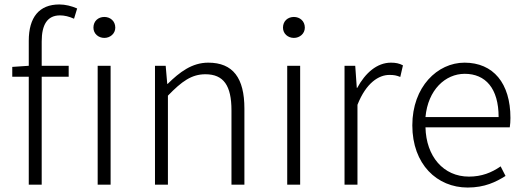

<svg xmlns="http://www.w3.org/2000/svg" viewBox="-20 -828 2351 861"><path d="M109 -533 35 -528V-484H109V0H167V-484H288V-533H167V-642C167 -717 192 -759 249 -759C269 -759 290 -754 312 -744L326 -790C301 -801 273 -808 246 -808C156 -808 109 -751 109 -645ZM418 0H476V-533H418ZM448 -752C421 -752 399 -734 399 -704C399 -677 421 -658 448 -658C474 -658 497 -677 497 -704C497 -734 474 -752 448 -752Z M675 0H733V-399C795 -463 839 -495 901 -495C983 -495 1018 -444 1018 -333V0H1076V-341C1076 -478 1025 -547 914 -547C841 -547 786 -505 732 -452H730L723 -533H675Z M1268 0H1326V-533H1268ZM1298 -658C1324 -658 1347 -677 1347 -704C1347 -734 1324 -752 1298 -752C1271 -752 1249 -734 1249 -704C1249 -677 1271 -658 1298 -658Z M1525 0H1583V-358C1622 -457 1679 -492 1726 -492C1747 -492 1757 -490 1775 -483L1787 -535C1770 -544 1754 -547 1733 -547C1671 -547 1618 -501 1582 -434H1580L1573 -533H1525Z M2077 13C2154 13 2204 -12 2247 -39L2225 -82C2185 -54 2140 -36 2083 -36C1968 -36 1891 -127 1888 -257H2266C2268 -270 2269 -284 2269 -299C2269 -455 2192 -547 2063 -547C1942 -547 1829 -439 1829 -266C1829 -91 1940 13 2077 13ZM1888 -303C1899 -425 1977 -497 2064 -497C2157 -497 2216 -432 2216 -303Z"/></svg>

Font: Noto Sans CJK KR Light
Style: Regular
Weight: 300
Designer: Ryoko NISHIZUKA (kana & ideographs); Paul D. Hunt (Latin, Greek & Cyrillic); Wenlong ZHANG (bopomofo); Sandoll Communica
Foundry: Adobe Systems Incorporated
Version: Version 1.004;PS 1.004;hotconv 1.0.82;makeotf.lib2.5.63406